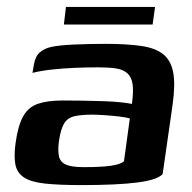

<svg xmlns="http://www.w3.org/2000/svg" viewBox="-20 -531 556 556"><path d="M216 5Q150 5 109.5 0.5Q69 -4 49 -17.5Q29 -31 24.5 -55Q20 -79 25 -116Q32 -167 47 -194Q62 -221 90 -230.5Q118 -240 162 -240Q188 -240 219 -239.5Q250 -239 280 -238Q310 -237 332 -234.5Q354 -232 362 -230Q367 -266 364 -287Q361 -308 348.5 -319Q336 -330 315 -333Q294 -336 264 -336Q230 -336 195.5 -334.5Q161 -333 129.5 -329.5Q98 -326 74 -320L78 -343Q82 -368 95.5 -379.5Q109 -391 128 -395Q150 -400 193.5 -402Q237 -404 285 -404Q347 -404 388.5 -398Q430 -392 452.5 -374Q475 -356 481.5 -321.5Q488 -287 480 -229L451 -27Q436 -10 377.5 -2.5Q319 5 216 5ZM223 -47Q273 -47 301 -51Q329 -55 339 -64L356 -188Q347 -191 326 -193.5Q305 -196 282.5 -197.5Q260 -199 246 -199Q216 -199 196 -194.5Q176 -190 166 -174Q156 -158 151 -124Q147 -97 150.5 -79.5Q154 -62 170.5 -54.5Q187 -47 223 -47ZM165 -460 171 -511H429L422 -460Z"/></svg>

Font: Genos SemiBold
Style: Italic
Weight: 600
Italic angle: -8°
Version: Version 1.010